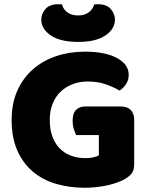

<svg xmlns="http://www.w3.org/2000/svg" viewBox="-20 -869 704 907"><path d="M614 -97Q614 -66 603 -51Q592 -36 568 -22Q554 -14 533 -6.5Q512 1 487 6.5Q462 12 434.5 15Q407 18 380 18Q308 18 245 -0.5Q182 -19 135.5 -58Q89 -97 62 -157.5Q35 -218 35 -302Q35 -381 62 -441Q89 -501 136 -542Q183 -583 246 -604Q309 -625 382 -625Q477 -625 532.5 -595Q588 -565 588 -516Q588 -490 575 -471Q562 -452 545 -441Q520 -456 482 -470Q444 -484 395 -484Q355 -484 322 -471Q289 -458 265 -434.5Q241 -411 228 -377.5Q215 -344 215 -303Q215 -258 227.5 -224Q240 -190 262.5 -167.5Q285 -145 315.5 -133.5Q346 -122 383 -122Q405 -122 421.5 -126Q438 -130 447 -135V-231H340Q334 -242 328.5 -260Q323 -278 323 -298Q323 -334 339.5 -350Q356 -366 382 -366H551Q581 -366 597.5 -349.5Q614 -333 614 -303ZM349 -796Q380 -796 399.5 -811Q419 -826 425 -848Q430 -849 434 -849Q438 -849 443 -849Q484 -849 503.5 -826Q523 -803 523 -777Q523 -732 478 -701.5Q433 -671 349 -671Q265 -671 220 -701.5Q175 -732 175 -777Q175 -803 194.5 -826Q214 -849 255 -849Q260 -849 264 -849Q268 -849 273 -848Q278 -826 298 -811Q318 -796 349 -796Z"/></svg>

Font: Baloo Paaji 2 ExtraBold
Style: Regular
Weight: 800
Designer: Shuchita Grover, Noopur Datye and Ek Type
Foundry: Ek Type
Version: Version 1.640;hotconv 1.0.111;makeotfexe 2.5.65597; ttfautoh